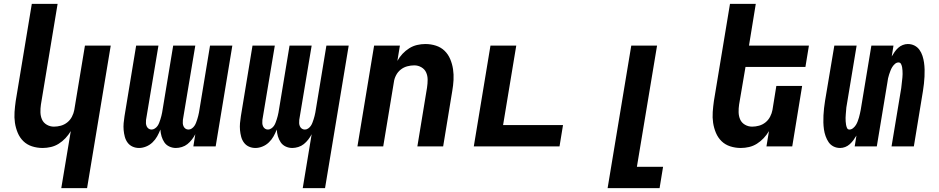

<svg xmlns="http://www.w3.org/2000/svg" viewBox="-20 -755 4840 990"><path d="M296 215 345 -79Q333 -59 317.5 -42.5Q302 -26 283 -14Q264 -2 242.5 3Q221 8 200 8Q171 8 145 -0.5Q119 -9 100.5 -27Q82 -45 71.5 -70Q61 -95 57 -122Q53 -149 55 -177.5Q57 -206 61 -234L144 -735H277L191 -216Q188 -196 188.5 -176Q189 -156 196.5 -139Q204 -122 221 -112Q238 -102 258 -102Q276 -102 294 -107Q312 -112 327 -124Q342 -136 351 -153.5Q360 -171 363 -188L418 -520H551L429 215Z M697 8Q679 8 663.5 1Q648 -6 638 -19.5Q628 -33 623.5 -50Q619 -67 617.5 -84.5Q616 -102 617.5 -120Q619 -138 622 -156L682 -520H797L733 -137Q732 -128 732.5 -119.5Q733 -111 736.5 -103.5Q740 -96 746.5 -91.5Q753 -87 762 -87Q770 -87 778.5 -92.5Q787 -98 792.5 -106Q798 -114 801 -122.5Q804 -131 807 -139.5Q810 -148 812 -157Q814 -166 816 -175L873 -520H987L923 -137Q922 -128 922.5 -119.5Q923 -111 926.5 -103.5Q930 -96 936.5 -91.5Q943 -87 952 -87Q961 -87 969 -92.5Q977 -98 982.5 -106Q988 -114 991 -122.5Q994 -131 997 -139.5Q1000 -148 1002 -157Q1004 -166 1006 -175L1063 -520H1178L1092 0H977L987 -63Q980 -49 969.5 -35.5Q959 -22 946.5 -12Q934 -2 918 3Q902 8 887 8Q869 8 853 0.5Q837 -7 827.5 -21Q818 -35 813 -52Q808 -69 807 -87Q800 -69 790.5 -52Q781 -35 766.5 -21Q752 -7 733.5 0.5Q715 8 697 8Z M1541 215 1587 -63Q1580 -49 1569.5 -35.5Q1559 -22 1546.5 -12Q1534 -2 1518 3Q1502 8 1487 8Q1469 8 1453 0.5Q1437 -7 1427.5 -21Q1418 -35 1413 -52Q1408 -69 1407 -87Q1400 -69 1390.5 -52Q1381 -35 1366.5 -21Q1352 -7 1333.5 0.5Q1315 8 1297 8Q1279 8 1263.5 1Q1248 -6 1238 -19.5Q1228 -33 1223.5 -50Q1219 -67 1217.5 -84.5Q1216 -102 1217.5 -120Q1219 -138 1222 -156L1282 -520H1397L1333 -137Q1332 -128 1332.5 -119.5Q1333 -111 1336.5 -103.5Q1340 -96 1346.5 -91.5Q1353 -87 1362 -87Q1370 -87 1378.5 -92.5Q1387 -98 1392.5 -106Q1398 -114 1401 -122.5Q1404 -131 1407 -139.5Q1410 -148 1412 -157Q1414 -166 1416 -175L1473 -520H1587L1523 -137Q1522 -128 1522.5 -119.5Q1523 -111 1526.5 -103.5Q1530 -96 1536.5 -91.5Q1543 -87 1552 -87Q1561 -87 1569 -92.5Q1577 -98 1582.5 -106Q1588 -114 1591 -122.5Q1594 -131 1597 -139.5Q1600 -148 1602 -157Q1604 -166 1606 -175L1663 -520H1778L1656 215Z M1823 0 1909 -520H2042L2029 -441Q2040 -461 2055.5 -477.5Q2071 -494 2090 -506Q2109 -518 2130.5 -523Q2152 -528 2173 -528Q2202 -528 2228 -519.5Q2254 -511 2272.5 -493Q2291 -475 2301.5 -450Q2312 -425 2316 -398Q2320 -371 2318.5 -342.5Q2317 -314 2312 -286L2265 0H2132L2182 -304Q2185 -324 2185 -344Q2185 -364 2177.5 -381Q2170 -398 2153 -408Q2136 -418 2116 -418Q2098 -418 2079.5 -413Q2061 -408 2046 -396Q2031 -384 2022 -366.5Q2013 -349 2011 -332L1956 0Z M2423 0 2509 -520H2642L2574 -110H2883L2865 0Z M3113 215 3235 -520H3368L3264 105H3399L3381 215Z M3800 8Q3771 8 3745 -0.5Q3719 -9 3700.5 -27Q3682 -45 3671.5 -70Q3661 -95 3657 -122Q3653 -149 3655 -177.5Q3657 -206 3661 -234L3744 -735H3877L3842 -520H4151L4133 -410H3824L3791 -216Q3788 -196 3788.5 -176Q3789 -156 3796.5 -139Q3804 -122 3821 -112Q3838 -102 3858 -102Q3876 -102 3894 -107Q3912 -112 3927 -124Q3942 -136 3951 -153.5Q3960 -171 3963 -188L3983 -312H4116L4065 0H3932L3945 -79Q3933 -59 3917.5 -42.5Q3902 -26 3883 -14Q3864 -2 3842.5 3Q3821 8 3800 8Z M4312 8Q4293 8 4277.5 0Q4262 -8 4252.5 -22Q4243 -36 4237 -53Q4231 -70 4228.5 -87.5Q4226 -105 4225.5 -123.5Q4225 -142 4226 -160Q4227 -178 4229 -197Q4231 -216 4234 -234L4282 -520H4397L4347 -219Q4345 -210 4344 -201Q4343 -192 4342.5 -183Q4342 -174 4341 -165Q4340 -156 4340 -147Q4340 -138 4340.5 -129Q4341 -120 4342.5 -111.5Q4344 -103 4347.5 -95Q4351 -87 4360 -87Q4370 -87 4379 -94.5Q4388 -102 4393.5 -111Q4399 -120 4402.5 -129.5Q4406 -139 4409 -149Q4412 -159 4414 -169Q4416 -179 4418 -188L4473 -520H4587L4578 -464Q4585 -476 4593 -487.5Q4601 -499 4611.5 -508.5Q4622 -518 4635 -523Q4648 -528 4661 -528Q4680 -528 4695.5 -520Q4711 -512 4721 -498Q4731 -484 4736.5 -467Q4742 -450 4744.5 -432.5Q4747 -415 4747.5 -396.5Q4748 -378 4747 -360Q4746 -342 4744 -323Q4742 -304 4739 -286L4692 0H4577L4627 -301Q4628 -310 4629 -319Q4630 -328 4631 -337Q4632 -346 4633 -355Q4634 -364 4634 -373Q4634 -382 4633.5 -391Q4633 -400 4631.5 -408.5Q4630 -417 4626 -425Q4622 -433 4613 -433Q4603 -433 4594.5 -425.5Q4586 -418 4580.5 -409Q4575 -400 4571.5 -390.5Q4568 -381 4564.5 -371Q4561 -361 4559 -351Q4557 -341 4556 -332L4501 0H4387L4396 -56Q4389 -44 4380.5 -32.5Q4372 -21 4361.5 -11.5Q4351 -2 4338 3Q4325 8 4312 8Z"/></svg>

Font: Iosevka XBd Ex Obl
Style: Regular
Weight: 800
Width: 7
Italic angle: -9°
Monospace: yes
Designer: Belleve Invis
Foundry: Belleve Invis
Version: Version 32.5.0; ttfautohint (v1.8.4)